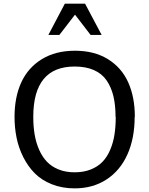

<svg xmlns="http://www.w3.org/2000/svg" viewBox="-20 -1011 813 1045"><path d="M609.9 -374 608.9 -375Q608.9 -439 597.2 -487.8Q585.4 -536.6 560.1 -573.5Q534.7 -610.4 491 -629.6Q447.3 -648.9 386.2 -648.9Q161.1 -648.9 161.1 -375Q161.1 -322.3 168.7 -277.8Q176.3 -233.4 193.4 -195.1Q210.4 -156.7 236.1 -130.1Q261.7 -103.5 299.8 -88.4Q337.9 -73.2 386.2 -73.2Q435.5 -73.2 474.1 -88.6Q512.7 -104 538.1 -130.6Q563.5 -157.2 579.8 -195.8Q596.2 -234.4 603 -278.1Q609.9 -321.8 609.9 -374ZM713.9 -375 712.9 -374Q712.9 -258.8 673.8 -171.1Q634.8 -83.5 560.5 -34.7Q486.3 14.2 386.2 14.2Q317.9 14.2 262.2 -8.1Q206.5 -30.3 169.4 -67.6Q132.3 -105 106.9 -155.5Q81.5 -206.1 70.3 -261Q59.1 -315.9 59.1 -375Q59.1 -482.4 95.9 -562.7Q132.8 -643.1 207.8 -689Q282.7 -734.9 388.2 -734.9Q493.2 -734.9 567.4 -689Q641.6 -643.1 677.7 -563Q713.9 -482.9 713.9 -375ZM533.2 -820.8H473.1L388.2 -931.2L303.2 -820.8H243.2L333 -991.2H442.9Z"/></svg>

Font: Perun
Style: Regular
Weight: 400
Version: Version 1.0000